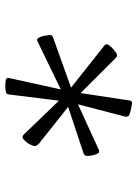

<svg xmlns="http://www.w3.org/2000/svg" viewBox="83 -926 518 724"><g transform="rotate(-90 342.0 -564.0)"><path d="M348 -791Q349 -800 359 -801Q369 -803 380.5 -803Q392 -803 403 -801Q411 -800 410 -790L359 -558L325 -334Q324 -325 314 -325Q302 -327 290.5 -329.5Q279 -332 270 -336Q263 -340 264 -350L320 -565ZM138 -450Q130 -446 125 -455Q120 -465 118 -475.5Q116 -486 116 -496Q117 -505 126 -508L328 -575L549 -682Q556 -686 562 -677Q567 -667 569 -656.5Q571 -646 572 -635Q572 -626 563 -623L348 -546ZM165 -674Q158 -680 155 -685Q152 -690 154.5 -698Q157 -706 165 -720Q169 -725 173 -729Q177 -733 181 -736Q189 -741 196 -734L351 -573L534 -428Q540 -422 535 -414Q528 -404 519 -396Q510 -388 501 -383Q493 -379 486 -386L325 -547Z"/></g></svg>

Font: Hahmlet
Style: Regular
Weight: 400
Designer: Minjoo Ham & Mark Frömberg
Foundry: hypertype
Version: Version 1.002